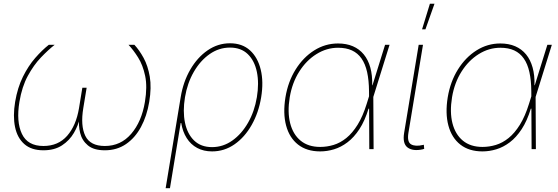

<svg xmlns="http://www.w3.org/2000/svg" viewBox="-20 -780 2916 1004"><path d="M207 5.9Q144 5.9 107.2 -26.6Q70.3 -59.1 58.6 -116.2Q46.9 -173.3 59.1 -247.1Q71.8 -322.3 100.1 -379.2Q128.4 -436 164.3 -477.1Q200.2 -518.1 235.4 -545.9H266.1Q231.9 -519 194.1 -479.5Q156.2 -439.9 125.5 -383.3Q94.7 -326.7 81.5 -247.1Q64.5 -143.6 94.5 -80.1Q124.5 -16.6 207 -16.6Q284.2 -16.6 331.1 -69.8Q377.9 -123 393.1 -214.4L410.6 -321.3H433.1L415.5 -214.4Q400.4 -123 426 -69.8Q451.7 -16.6 528.3 -16.6Q611.3 -16.6 666 -80.1Q720.7 -143.6 737.8 -247.1Q751 -326.7 739 -383.3Q727.1 -439.9 702.1 -479.5Q677.2 -519 651.9 -545.9H682.6Q708.5 -518.1 731 -477.1Q753.4 -436 763.2 -379.2Q772.9 -322.3 760.3 -247.1Q748 -173.3 717.3 -116.2Q686.5 -59.1 638.9 -26.6Q591.3 5.9 528.3 5.9Q470.2 5.9 439.5 -19.8Q408.7 -45.4 399.2 -84.7Q389.6 -124 394 -165H397.9Q389.2 -124 366.2 -84.7Q343.3 -45.4 304.2 -19.8Q265.1 5.9 207 5.9Z M846.2 204.1 924.8 -271.5Q938 -352.1 974.9 -415.8Q1011.7 -479.5 1065.4 -516.6Q1119.1 -553.7 1182.6 -553.7Q1246.6 -553.7 1287.4 -516.6Q1328.1 -479.5 1343.5 -415.5Q1358.9 -351.6 1345.7 -271.5Q1332.5 -190.9 1296.1 -126.7Q1259.8 -62.5 1206.5 -25.4Q1153.3 11.7 1088.9 11.7Q1044.9 11.7 1011.2 -6.3Q977.5 -24.4 956.3 -57.9Q935.1 -91.3 927.7 -136.7H924.8L868.7 204.1ZM1088.9 -10.7Q1146.5 -10.7 1195.1 -45.2Q1243.7 -79.6 1277.3 -138.7Q1311 -197.8 1323.2 -271.5Q1335.4 -345.2 1323.2 -404.1Q1311 -462.9 1275.6 -497.1Q1240.2 -531.2 1182.6 -531.2Q1125 -531.2 1076.2 -497.1Q1027.3 -462.9 993.4 -404.1Q959.5 -345.2 947.3 -271.5Q935.1 -197.8 947.3 -138.7Q959.5 -79.6 995.1 -45.2Q1030.8 -10.7 1088.9 -10.7Z M1654.3 11.7Q1584 11.7 1538.6 -23.9Q1493.2 -59.6 1476.1 -123.5Q1459 -187.5 1472.7 -271.5Q1486.3 -353.5 1526.1 -417Q1565.9 -480.5 1623.3 -516.6Q1680.7 -552.7 1747.6 -552.7Q1791.5 -552.7 1825.4 -538.1Q1859.4 -523.4 1882.3 -495.4Q1905.3 -467.3 1916.5 -426.8Q1927.7 -386.2 1926.3 -334H1932.1V-274.4L1933.6 0H1911.1L1909.7 -302.7Q1909.2 -360.4 1899.7 -403.1Q1890.1 -445.8 1870.4 -474.1Q1850.6 -502.4 1820.3 -516.4Q1790 -530.3 1748 -530.3Q1688 -530.3 1634.8 -497.1Q1581.5 -463.9 1544.7 -405.5Q1507.8 -347.2 1495.1 -271.5Q1482.4 -194.3 1497.3 -135.7Q1512.2 -77.1 1552 -44.4Q1591.8 -11.7 1654.3 -11.7Q1689.9 -11.7 1724.6 -22.2Q1759.3 -32.7 1791 -58.3Q1822.8 -84 1850.1 -127.9Q1877.4 -171.9 1897.9 -238.3L1993.7 -545.9H2017.1L1931.6 -271.5L1913.1 -211.9H1907.2Q1887.7 -147.9 1859.4 -104.7Q1831.1 -61.5 1797.1 -35.9Q1763.2 -10.3 1726.8 0.7Q1690.4 11.7 1654.3 11.7Z M2189.5 1Q2139.2 11.7 2111.6 -8.5Q2084 -28.8 2093.3 -85.4L2169.4 -545.9H2191.9L2115.7 -85.4Q2107.9 -37.6 2129.9 -25.1Q2151.9 -12.7 2191.9 -22Q2195.3 -22.9 2194.1 -22.7Q2192.9 -22.5 2196.3 -22.9L2198.2 -1.5Q2196.3 -1 2194.1 -0.5Q2191.9 0 2189.5 1ZM2187 -626.5 2228 -760.3H2252L2204.6 -626.5Z M2502.9 11.7Q2432.6 11.7 2387.2 -23.9Q2341.8 -59.6 2324.7 -123.5Q2307.6 -187.5 2321.3 -271.5Q2335 -353.5 2374.8 -417Q2414.6 -480.5 2471.9 -516.6Q2529.3 -552.7 2596.2 -552.7Q2640.1 -552.7 2674.1 -538.1Q2708 -523.4 2731 -495.4Q2753.9 -467.3 2765.1 -426.8Q2776.4 -386.2 2774.9 -334H2780.8V-274.4L2782.2 0H2759.8L2758.3 -302.7Q2757.8 -360.4 2748.3 -403.1Q2738.8 -445.8 2719 -474.1Q2699.2 -502.4 2668.9 -516.4Q2638.7 -530.3 2596.7 -530.3Q2536.6 -530.3 2483.4 -497.1Q2430.2 -463.9 2393.3 -405.5Q2356.4 -347.2 2343.8 -271.5Q2331.1 -194.3 2345.9 -135.7Q2360.8 -77.1 2400.6 -44.4Q2440.4 -11.7 2502.9 -11.7Q2538.6 -11.7 2573.2 -22.2Q2607.9 -32.7 2639.6 -58.3Q2671.4 -84 2698.7 -127.9Q2726.1 -171.9 2746.6 -238.3L2842.3 -545.9H2865.7L2780.3 -271.5L2761.7 -211.9H2755.9Q2736.3 -147.9 2708 -104.7Q2679.7 -61.5 2645.8 -35.9Q2611.8 -10.3 2575.4 0.7Q2539.1 11.7 2502.9 11.7Z"/></svg>

Font: Inter Thin
Style: Italic
Weight: 250
Italic angle: -9.3988°
Designer: Rasmus Andersson
Foundry: rsms
Version: Version 4.001;git-66647c0bb